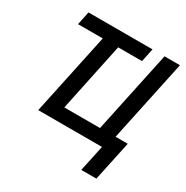

<svg xmlns="http://www.w3.org/2000/svg" viewBox="-201 -883 1212 1249"><g transform="rotate(30 405.5 -258.5)"><path d="M578.6 196.8 620.6 0H141.6L272 -613.8H86.4L106.9 -713.9H587.9L566.9 -613.8H387.7L279.8 -100.1H547.9L678.2 -713.9H793.9L664.1 -101.6H755.4L691.9 196.8Z"/></g></svg>

Font: Open Sans SemiBold
Style: Italic
Weight: 600
Italic angle: -12°
Designer: Monotype Design Team
Foundry: Monotype Imaging Inc.
Version: Version 3.003; ttfautohint (v1.8.4)